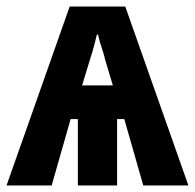

<svg xmlns="http://www.w3.org/2000/svg" viewBox="-21 -567 596 587"><path d="M362 -547 555 0H417L359 -203H337V0H217V-203H195L137 0H-1L192 -547ZM275 -461Q272 -448 268.5 -434.5Q265 -421 261.5 -408.5Q258 -396 255 -388L230 -306H324L300 -386Q298 -396 294 -408.5Q290 -421 285.5 -435Q281 -449 279 -461Z"/></svg>

Font: Noto Sans Display Condensed
Style: Bold
Weight: 700
Width: 3
Designer: Monotype Design Team
Foundry: Monotype Imaging Inc.
Version: Version 2.003